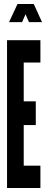

<svg xmlns="http://www.w3.org/2000/svg" viewBox="-20 -935 254 955"><path d="M15 0H181V-111H98V-313H158V-431H98V-624H181V-735H15ZM25 -825H90L107 -864L124 -825H189L148 -915H67Z"/></svg>

Font: League Gothic Condensed
Style: Regular
Weight: 400
Width: 3
Designer: The League of Moveable Type
Version: Version 1.600; ttfautohint (v1.8.3)